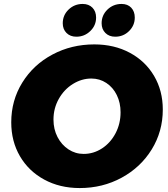

<svg xmlns="http://www.w3.org/2000/svg" viewBox="-20 -939 849 973"><path d="M467 -850Q467 -810 437.5 -781.5Q408 -753 367 -753Q336 -753 317 -772Q298 -791 298 -821Q298 -862 327.5 -890.5Q357 -919 399 -919Q430 -919 448.5 -900Q467 -881 467 -850ZM663 -850Q663 -810 634 -781.5Q605 -753 564 -753Q533 -753 514 -772Q495 -791 495 -821Q495 -862 524.5 -890.5Q554 -919 596 -919Q627 -919 645 -900Q663 -881 663 -850ZM805 -384Q805 -273 749 -182Q693 -91 596.5 -38.5Q500 14 384 14Q283 14 204 -29Q125 -72 81 -147.5Q37 -223 37 -319Q37 -430 93 -520.5Q149 -611 245.5 -662.5Q342 -714 458 -714Q559 -714 638 -671.5Q717 -629 761 -554Q805 -479 805 -384ZM251 -333Q251 -284 271.5 -244.5Q292 -205 327 -182Q362 -159 404 -159Q454 -159 497 -187Q540 -215 565.5 -263.5Q591 -312 591 -370Q591 -418 572 -457Q553 -496 519 -518.5Q485 -541 443 -541Q394 -541 349.5 -513.5Q305 -486 278 -438Q251 -390 251 -333Z"/></svg>

Font: TypoPRO Montserrat
Style: Italic
Weight: 800
Italic angle: -11.3°
Designer: Julieta Ulanovsky
Foundry: Julieta Ulanovsky
Version: Version 6.001